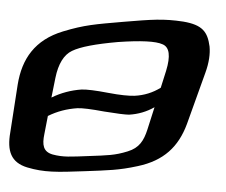

<svg xmlns="http://www.w3.org/2000/svg" viewBox="-93 -525 704 597"><g transform="rotate(5 258.5 -226.0)"><path d="M538 -323C547 -356 548 -384 544 -406C534 -451 516 -471 456 -476C393 -480 358 -474 270 -459C184 -444 151 -439 86 -413C1 -379 -34 -317 -40 -236L-50 -86C-55 -28 -40 7 12 18C66 29 104 25 192 14C263 5 296 2 354 -16C433 -40 475 -87 495 -160ZM374 -132C366 -97 354 -73 319 -59C280 -43 256 -41 200 -34C144 -27 121 -23 87 -29C57 -35 52 -56 56 -90L62 -147C90 -164 119 -174 151 -179C166 -181 194 -180 235 -176C275 -173 301 -172 313 -173C341 -177 367 -187 390 -203ZM75 -267C80 -311 95 -341 119 -355C144 -370 191 -383 259 -395C329 -406 376 -408 398 -400C420 -393 426 -366 416 -319L404 -265C381 -248 355 -237 325 -233C308 -231 281 -231 242 -235C203 -239 175 -240 159 -238C127 -233 96 -222 68 -205Z"/></g></svg>

Font: Gamestation Warped
Style: Italic
Weight: 400
Designer: Jonas Hecksher
Foundry: Jonas Hecksher, Playtypeª, e-types AS
Version: Version 1.003